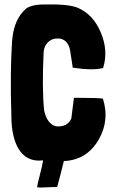

<svg xmlns="http://www.w3.org/2000/svg" viewBox="-20 -713 531 862"><path d="M35 -535Q43 -629 99 -676Q129 -695 193 -693Q283 -695 327 -679Q399 -649 433 -566Q467 -485 443 -408L440 -407Q395 -396 308 -409H306Q308 -404 295 -485Q287 -531 252 -539Q250 -540 242 -540Q215 -542 196 -524Q178 -507 176 -480Q168 -319 178 -218Q191 -157 231 -146Q281 -141 300 -180L312 -274Q428 -274 442 -270Q473 -173 423 -86Q371 4 270 10L267 9Q245 98 237 125V127Q222 126 190 128Q160 130 148 128Q147 128 147 125Q147 119 158 76Q170 30 173 10V7Q99 16 62 -47Q33 -97 31 -184V-194Q25 -389 34 -524Q34 -532 35 -535Z"/></svg>

Font: Londrina Solid
Style: Regular
Weight: 400
Designer: Marcelo Magalhaes
Foundry: Marcelo Magalh„es
Version: Version 1.001 2011